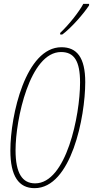

<svg xmlns="http://www.w3.org/2000/svg" viewBox="-20 -970 484 1000"><path d="M293 -798 294 -790H304C351 -824 416 -899 444 -942V-950H414C392 -909 343 -846 293 -798ZM160 10C351 10 424 -361 424 -542C424 -671 380 -724 300 -724C114 -724 34 -370 34 -186C34 -52 78 10 160 10ZM163 -15C97 -15 61 -66 61 -188C61 -347 135 -699 298 -699C366 -699 397 -653 397 -540C397 -369 325 -15 163 -15Z"/></svg>

Font: Noto Sans ExtraCondensed Thin
Style: Italic
Weight: 100
Width: 2
Italic angle: -12°
Designer: Monotype Design Team
Foundry: Monotype Imaging Inc.
Version: Version 2.013